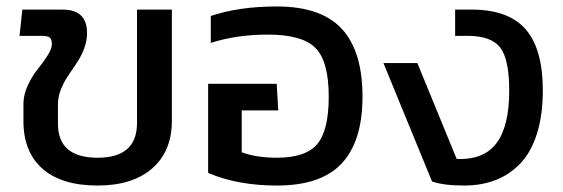

<svg xmlns="http://www.w3.org/2000/svg" viewBox="-20 -570 1759 600"><path d="M285.2 9.8Q172.4 9.8 112.8 -42.7Q53.2 -95.2 53.2 -191.9V-245.1Q53.2 -273.9 67.1 -303.7Q81.1 -333.5 97.7 -353.8Q114.3 -374 128.2 -395.8Q142.1 -417.5 142.1 -432.1Q142.1 -447.8 135.3 -452.9Q128.4 -458 109.9 -458H41L49.8 -540H175.8Q252 -540 252 -466.8Q252 -441.9 242.7 -417.7Q233.4 -393.6 220 -373.5Q206.5 -353.5 193.1 -333.7Q179.7 -314 170.4 -290.8Q161.1 -267.6 161.1 -244.1V-183.1Q161.1 -77.1 285.2 -77.1Q408.2 -77.1 408.2 -186V-540H517.1V-192.9Q517.1 -97.2 455.6 -43.7Q394 9.8 285.2 9.8Z M845.7 9.8Q721.7 9.8 630.4 -29.8V-308.1H844.7L849.6 -225.1H735.4V-94.2Q780.8 -77.1 845.7 -77.1Q935.1 -77.1 971.2 -119.6Q1007.3 -162.1 1007.3 -268.1Q1007.3 -378.4 965.8 -420.2Q924.3 -461.9 817.4 -461.9Q719.2 -461.9 638.7 -436V-520Q726.6 -549.8 844.7 -549.8Q983.9 -549.8 1048.3 -479.7Q1112.8 -409.7 1112.8 -268.1Q1112.8 -129.4 1048.3 -59.8Q983.9 9.8 845.7 9.8Z M1430.2 9.8Q1366.2 9.8 1330.1 -2.9L1178.2 -373H1284.2L1407.2 -73.2Q1491.7 -69.8 1531.5 -122.6Q1571.3 -175.3 1571.3 -287.1Q1571.3 -384.8 1543.2 -421.4Q1515.1 -458 1440.4 -458H1402.3V-540H1454.1Q1569.3 -540 1622.8 -478.3Q1676.3 -416.5 1676.3 -288.1Q1676.3 -210.4 1658 -152.3Q1639.6 -94.2 1606.2 -59.3Q1572.8 -24.4 1528.8 -7.3Q1484.9 9.8 1430.2 9.8Z"/></svg>

Font: Kanit
Style: Regular
Weight: 400
Designer: Katatrad Team
Foundry: CadsonDemak
Version: Version 1.000;PS 001.000;hotconv 1.0.88;makeotf.lib2.5.64775